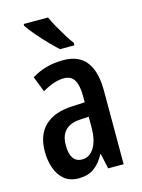

<svg xmlns="http://www.w3.org/2000/svg" viewBox="-117 -834 673 912"><g transform="rotate(-15 219.0 -378.0)"><path d="M227.5 -551.8Q304.7 -551.8 341.3 -503.4Q377.9 -455.1 377.9 -361.8V0H301.8L285.6 -74.7H283.2Q261.2 -33.2 231.2 -11.7Q201.2 9.8 155.3 9.8Q111.8 9.8 84.5 -13.4Q57.1 -36.6 44.4 -74Q31.7 -111.3 31.7 -154.3Q31.7 -236.8 78.4 -280.8Q125 -324.7 210.9 -328.6L275.4 -332V-361.3Q275.4 -416 259.5 -441.9Q243.7 -467.8 208.5 -467.8Q162.1 -467.8 102.1 -432.6L72.3 -509.3Q140.1 -551.8 227.5 -551.8ZM275.9 -260.7 232.9 -258.3Q135.7 -252.4 135.7 -158.2Q135.7 -72.8 194.3 -72.8Q231.4 -72.8 253.7 -109.1Q275.9 -145.5 275.9 -208.5ZM211.4 -766.1Q221.2 -743.7 236.8 -715.8Q252.4 -688 268.8 -661.6Q285.2 -635.3 298.3 -618.2V-606H227.5Q209 -622.6 181.9 -650.4Q154.8 -678.2 129.9 -707.5Q105 -736.8 91.8 -756.8V-766.1Z"/></g></svg>

Font: Open Sans Condensed SemiBold
Style: Regular
Weight: 600
Width: 3
Designer: Monotype Design Team
Foundry: Monotype Imaging Inc.
Version: Version 3.000; ttfautohint (v1.8.4)